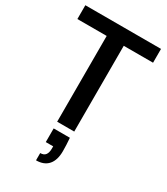

<svg xmlns="http://www.w3.org/2000/svg" viewBox="-232 -800 1017 1169"><g transform="rotate(30 276.0 -216.0)"><path d="M216 0V-603H10V-700H542V-603H336V0ZM222 268V217Q247 217 258.5 202Q270 187 270 157V142H218V46H332Q334 70 335 94Q336 118 336 138Q336 201 307 234.5Q278 268 222 268Z"/></g></svg>

Font: DM Sans 36pt SemiBold
Style: Regular
Weight: 600
Designer: Colophon Foundry, Jonny Pinhorn
Foundry: Colophon Foundry
Version: Version 4.004;gftools[0.9.30]